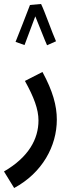

<svg xmlns="http://www.w3.org/2000/svg" viewBox="-51 -713 362 963"><path d="M155 -693 99 -688V-687C85 -649 37 -528 27 -503L72 -487C78 -502 106 -578 126 -631C145 -586 175 -507 185 -486L230 -506C212 -545 173 -657 155 -693ZM20 230C161 154 234 20 234 -113C234 -183 214 -256 162 -352L74 -307C119 -226 142 -165 142 -109C142 -16 93 75 -31 147Z"/></svg>

Font: Noto Sans Arabic UI XCn Md
Style: Regular
Weight: 500
Width: 2
Designer: Monotype Design Team, Nadine Chahine and Nizar Qandah
Foundry: Monotype Imaging Inc.
Version: Version 2.010